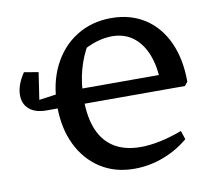

<svg xmlns="http://www.w3.org/2000/svg" viewBox="-76 -753 951 850"><g transform="rotate(-10 400.0 -327.5)"><path d="M462 10Q376 10 311 -31.5Q246 -73 209.5 -147.5Q173 -222 173 -322Q173 -424 211.5 -501.5Q250 -579 318.5 -622Q387 -665 475 -665Q562 -665 626 -623.5Q690 -582 724.5 -506.5Q759 -431 759 -329L745 -312H123L60 -358L218 -380H687L642 -342Q641 -420 619 -474Q597 -528 558 -556.5Q519 -585 465 -585Q431 -585 393.5 -573.5Q356 -562 319 -539L358 -574Q327 -524 310.5 -463.5Q294 -403 294 -332Q294 -249 318 -193Q342 -137 389.5 -108.5Q437 -80 507 -80Q546 -80 592.5 -89.5Q639 -99 693 -119L706 -80Q655 -37 592 -13.5Q529 10 462 10ZM123 -312Q73 -312 46 -335.5Q19 -359 19 -398Q19 -422 28 -446.5Q37 -471 54 -496L118 -485L97 -345Z"/></g></svg>

Font: Piazzolla 24pt SemiBold
Style: Regular
Weight: 600
Designer: Juan Pablo del Peral
Foundry: Huerta Tipografica
Version: Version 2.005